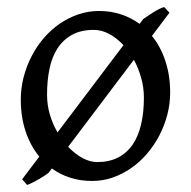

<svg xmlns="http://www.w3.org/2000/svg" viewBox="-20 -500 543 546"><path d="M389.2 -222.2Q389.2 -251.5 381.3 -279.1Q373.5 -306.6 360.8 -330.1L173.8 -82.5Q193.4 -62 214.8 -50.5Q236.3 -39.1 255.9 -39.1Q290.5 -39.1 315.7 -52Q340.8 -64.9 357.2 -88.9Q373.5 -112.8 381.3 -146.5Q389.2 -180.2 389.2 -222.2ZM113.8 -231Q113.8 -201.2 121.8 -174.1Q129.9 -147 143.6 -123.5L331.1 -371.6Q312 -392.1 290.3 -403.6Q268.6 -415 247.1 -415Q210 -415 184.6 -400.9Q159.2 -386.7 143.3 -362.1Q127.4 -337.4 120.6 -303.7Q113.8 -270 113.8 -231ZM461.9 -463.9 412.1 -397.9Q437 -367.2 450.4 -326.2Q463.9 -285.2 463.9 -236.8Q463.9 -204.1 455.6 -172.9Q447.3 -141.6 432.6 -113.8Q418 -85.9 397.5 -62.3Q377 -38.6 352.3 -21.5Q327.6 -4.4 299.8 5.1Q272 14.6 242.2 14.6Q208.5 14.6 179.7 5.4Q150.9 -3.9 127.4 -21L118.2 -8.8Q113.8 -4.9 105.7 0.2Q97.7 5.4 88.9 10.5Q80.1 15.6 71.5 19.8Q63 23.9 57.1 25.9L43 9.8L91.8 -54.7Q66.4 -85.4 52.7 -126.7Q39.1 -168 39.1 -216.8Q39.1 -249 47.1 -280.3Q55.2 -311.5 69.6 -339.6Q84 -367.7 104.2 -391.4Q124.5 -415 149.2 -432.1Q173.8 -449.2 202.4 -459Q231 -468.8 261.2 -468.8Q294.9 -468.8 324 -459.2Q353 -449.7 377 -432.1L387.2 -445.8Q393.6 -450.2 401.1 -455.3Q408.7 -460.4 416.5 -465.3Q424.3 -470.2 432.1 -474.1Q439.9 -478 446.8 -480Z"/></svg>

Font: Gentium Plus
Style: Regular
Weight: 400
Designer: J. Victor Gaultney, Annie Olsen, Iska Routamaa
Foundry: SIL International
Version: Version 1.510